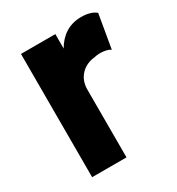

<svg xmlns="http://www.w3.org/2000/svg" viewBox="-132 -607 639 692"><g transform="rotate(-30 187.0 -261.0)"><path d="M52 -1H195V-284C195 -335 232 -367 275 -371C304 -378 335 -371 343 -363L367 -503C357 -512 338 -521 306 -521C254 -521 218 -494 195 -454V-514H52Z"/></g></svg>

Font: Vanilla Cream Black
Style: Regular
Weight: 900
Designer: Jeremy Tribby, Jinavaṁso
Foundry: Tribby Type
Version: Version 1.422;Glyphs 3.1.2 (3151)